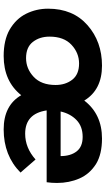

<svg xmlns="http://www.w3.org/2000/svg" viewBox="221 -804 589 1072"><g transform="rotate(90 516.0 -268.5)"><path d="M703 6Q569 6 512 -92Q434 6 293 6Q205 6 146.5 -27Q85.5 -62.5 57.2 -119.5Q29 -176.5 29 -242Q29 -381 121 -462Q213 -543 347 -543Q482 -543 542 -444Q618 -543 754 -543Q841 -543 895.5 -510Q952 -474.5 977 -417Q1002 -359.5 1002 -292Q1002 -262 998 -234H597Q615 -114 727 -114Q806 -114 871 -172L944 -88Q849 6 703 6ZM852 -312Q852 -367 826 -401Q800 -435 745 -435Q686 -435 650.5 -400.5Q615 -366 603 -312ZM305 -119Q364 -119 409.5 -161.5Q455 -204 455 -284Q455 -339 425.5 -377Q396 -415 335 -415Q276 -415 230.5 -372.5Q185 -330 185 -250Q185 -195 214.5 -157Q244 -119 305 -119Z"/></g></svg>

Font: Argentum Sans SemiBold
Style: Italic
Weight: 600
Italic angle: -11°
Designer: Julieta Ulanovsky (font), Cristiano Sobral (main changes and remaster)
Foundry: Julieta Ulanovsky (font), Cristiano Sobral (main changes and remaster)
Version: Version 2.007;June 15, 2022;FontCreator 14.0.0.2814 64-bit; 